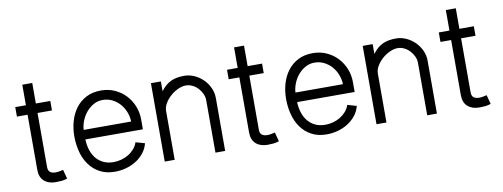

<svg xmlns="http://www.w3.org/2000/svg" viewBox="-55 -893 3084 1178"><g transform="rotate(-10 1487.0 -303.5)"><path d="M286.1 -1.5Q269 4.9 250.7 6.6Q232.4 8.3 214.4 8.3Q169.4 8.3 142.3 -15.6Q115.2 -39.6 115.2 -85.9V-429.2H48.8V-488.3H115.2V-616.2H177.2V-488.3H267.1V-429.2H177.2V-92.3Q177.2 -69.8 189.7 -60.3Q202.1 -50.8 223.1 -50.8Q234.9 -50.8 247.6 -53.2Q260.3 -55.7 271 -58.1Z M794.4 -131.8Q785.6 -97.7 764.4 -71.5Q743.2 -45.4 714.4 -27.6Q685.5 -9.8 651.9 -0.7Q618.2 8.3 584 8.3Q528.8 8.3 489.3 -13.2Q449.7 -34.7 424.1 -70.6Q398.4 -106.4 386.5 -152.6Q374.5 -198.7 374.5 -248.5Q374.5 -297.9 387.5 -342.8Q400.4 -387.7 426.3 -422.1Q452.1 -456.5 491.5 -477.1Q530.8 -497.6 584 -497.6Q629.9 -497.6 668.7 -480.2Q707.5 -462.9 735.8 -433.1Q764.2 -403.3 780.3 -363.8Q796.4 -324.2 796.4 -279.8V-218.3H438Q439 -184.1 448.5 -153.6Q458 -123 476.3 -100.3Q494.6 -77.6 521.7 -64.5Q548.8 -51.3 584.5 -51.3Q608.9 -51.3 632.8 -57.6Q656.7 -64 677.2 -76.2Q697.8 -88.4 713.9 -106.4Q730 -124.5 737.8 -147.9ZM733.9 -277.8Q732.9 -308.6 721.7 -337.4Q710.4 -366.2 690.7 -388.7Q670.9 -411.1 643.8 -424.8Q616.7 -438.5 584 -438.5Q553.2 -438.5 527.1 -423.8Q501 -409.2 481.7 -386.2Q462.4 -363.3 450.9 -334.5Q439.5 -305.7 438 -277.8Z M956.1 -488.3V-427.2Q970.7 -446.8 986.1 -460.2Q1001.5 -473.6 1019.3 -481.9Q1037.1 -490.2 1057.6 -493.9Q1078.1 -497.6 1102.5 -497.6Q1135.3 -497.6 1165.5 -483.9Q1195.8 -470.2 1219.2 -447Q1242.7 -423.8 1256.6 -393.6Q1270.5 -363.3 1270.5 -330.1V0H1210V-326.7Q1210 -347.2 1200.9 -366.9Q1191.9 -386.7 1177 -402.6Q1162.1 -418.5 1142.6 -428Q1123 -437.5 1102.5 -437.5Q1079.6 -437.5 1054 -426Q1028.3 -414.6 1006.6 -395.5Q984.9 -376.5 970.5 -352.5Q956.1 -328.6 956.1 -303.7V0H894V-488.3Z M1605.5 -1.5Q1588.4 4.9 1570.1 6.6Q1551.8 8.3 1533.7 8.3Q1488.8 8.3 1461.7 -15.6Q1434.6 -39.6 1434.6 -85.9V-429.2H1368.2V-488.3H1434.6V-616.2H1496.6V-488.3H1586.4V-429.2H1496.6V-92.3Q1496.6 -69.8 1509 -60.3Q1521.5 -50.8 1542.5 -50.8Q1554.2 -50.8 1566.9 -53.2Q1579.6 -55.7 1590.3 -58.1Z M2113.8 -131.8Q2105 -97.7 2083.7 -71.5Q2062.5 -45.4 2033.7 -27.6Q2004.9 -9.8 1971.2 -0.7Q1937.5 8.3 1903.3 8.3Q1848.1 8.3 1808.6 -13.2Q1769 -34.7 1743.4 -70.6Q1717.8 -106.4 1705.8 -152.6Q1693.8 -198.7 1693.8 -248.5Q1693.8 -297.9 1706.8 -342.8Q1719.7 -387.7 1745.6 -422.1Q1771.5 -456.5 1810.8 -477.1Q1850.1 -497.6 1903.3 -497.6Q1949.2 -497.6 1988 -480.2Q2026.9 -462.9 2055.2 -433.1Q2083.5 -403.3 2099.6 -363.8Q2115.7 -324.2 2115.7 -279.8V-218.3H1757.3Q1758.3 -184.1 1767.8 -153.6Q1777.3 -123 1795.7 -100.3Q1814 -77.6 1841.1 -64.5Q1868.2 -51.3 1903.8 -51.3Q1928.2 -51.3 1952.1 -57.6Q1976.1 -64 1996.6 -76.2Q2017.1 -88.4 2033.2 -106.4Q2049.3 -124.5 2057.1 -147.9ZM2053.2 -277.8Q2052.2 -308.6 2041 -337.4Q2029.8 -366.2 2010 -388.7Q1990.2 -411.1 1963.1 -424.8Q1936 -438.5 1903.3 -438.5Q1872.6 -438.5 1846.4 -423.8Q1820.3 -409.2 1801 -386.2Q1781.7 -363.3 1770.3 -334.5Q1758.8 -305.7 1757.3 -277.8Z M2275.4 -488.3V-427.2Q2290 -446.8 2305.4 -460.2Q2320.8 -473.6 2338.6 -481.9Q2356.4 -490.2 2377 -493.9Q2397.5 -497.6 2421.9 -497.6Q2454.6 -497.6 2484.9 -483.9Q2515.1 -470.2 2538.6 -447Q2562 -423.8 2575.9 -393.6Q2589.8 -363.3 2589.8 -330.1V0H2529.3V-326.7Q2529.3 -347.2 2520.3 -366.9Q2511.2 -386.7 2496.3 -402.6Q2481.4 -418.5 2461.9 -428Q2442.4 -437.5 2421.9 -437.5Q2398.9 -437.5 2373.3 -426Q2347.7 -414.6 2325.9 -395.5Q2304.2 -376.5 2289.8 -352.5Q2275.4 -328.6 2275.4 -303.7V0H2213.4V-488.3Z M2924.8 -1.5Q2907.7 4.9 2889.4 6.6Q2871.1 8.3 2853 8.3Q2808.1 8.3 2781 -15.6Q2753.9 -39.6 2753.9 -85.9V-429.2H2687.5V-488.3H2753.9V-616.2H2815.9V-488.3H2905.8V-429.2H2815.9V-92.3Q2815.9 -69.8 2828.4 -60.3Q2840.8 -50.8 2861.8 -50.8Q2873.5 -50.8 2886.2 -53.2Q2898.9 -55.7 2909.7 -58.1Z"/></g></svg>

Font: SengPathom
Style: Regular
Weight: 400
Designer: John M. Durdin
Foundry: Lao Script for Windows
Version: Version 1.300